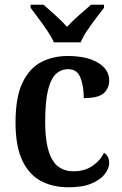

<svg xmlns="http://www.w3.org/2000/svg" viewBox="-20 -786 519 816"><path d="M271 10Q204 10 153.5 -17Q103 -44 74.5 -104.5Q46 -165 46 -265Q46 -373 75.5 -434.5Q105 -496 155 -522Q205 -548 267 -548Q349 -548 396.5 -519.5Q444 -491 444 -444Q444 -411 421 -390Q398 -369 336 -369Q336 -419 322 -455.5Q308 -492 270 -492Q240 -492 218 -472Q196 -452 184 -403Q172 -354 172 -266Q172 -163 200.5 -110.5Q229 -58 293 -58Q339 -58 372.5 -80.5Q406 -103 422 -137Q444 -122 444 -94Q444 -71 426 -47Q408 -23 370 -6.5Q332 10 271 10ZM209 -606Q199 -629 181 -655.5Q163 -682 143.5 -708Q124 -734 110 -753V-766H165Q187 -747 215.5 -721Q244 -695 265 -672Q286 -695 315.5 -721Q345 -747 367 -766H422V-753Q407 -734 387.5 -708Q368 -682 350 -655.5Q332 -629 323 -606Z"/></svg>

Font: Noto Serif Thai SemiCondensed SemiBold
Style: Regular
Weight: 600
Width: 4
Designer: Monotype Design Team
Foundry: Monotype Imaging Inc.
Version: Version 2.002; ttfautohint (v1.8.4.7-5d5b)